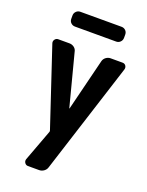

<svg xmlns="http://www.w3.org/2000/svg" viewBox="-170 -793 839 1096"><g transform="rotate(20 250.0 -245.0)"><path d="M447.3 -519.5Q460.9 -519.5 467.8 -509.3Q474.6 -499 470.7 -486.3L255.9 185.5Q252 200.2 238.8 210Q225.6 219.7 210 219.7H141.6Q129.9 219.7 122.6 209.5Q115.2 199.2 119.1 186.5L190.4 -4.9Q192.4 -9.8 190.4 -14.6L33.2 -486.3Q29.3 -499 37.1 -509.3Q44.9 -519.5 56.6 -519.5H125Q140.6 -519.5 153.3 -510.3Q166 -501 168.9 -486.3L251 -170.9Q251 -169.9 252 -169.9Q252.9 -169.9 252.9 -170.9L331.1 -486.3Q335 -501 347.7 -510.3Q360.4 -519.5 375 -519.5ZM122.1 -710H372.1Q386.7 -710 397 -700.2Q407.2 -690.4 407.2 -674.8V-655.3Q407.2 -640.6 397 -630.4Q386.7 -620.1 372.1 -620.1H122.1Q107.4 -620.1 97.2 -629.9Q86.9 -639.6 86.9 -655.3V-674.8Q86.9 -689.5 97.2 -699.7Q107.4 -710 122.1 -710Z"/></g></svg>

Font: Rounded-L Mgen+ 1mn bold
Style: Bold
Weight: 700
Designer: [Source Han Sans]
Ryoko NISHIZUKA  (kana & ideographs); Paul D. Hunt (Latin, Greek & Cyrillic); Wenlong ZHANG  (bopomofo
Version: Version 1.059.20150602